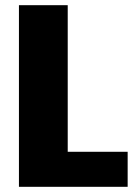

<svg xmlns="http://www.w3.org/2000/svg" viewBox="-20 -720 540 740"><path d="M53 0V-700H241V-135H472V0Z"/></svg>

Font: Trispace Thin ExtraBold
Style: Regular
Weight: 800
Version: Version 1.210